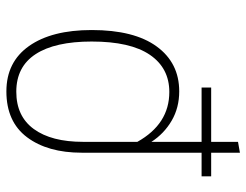

<svg xmlns="http://www.w3.org/2000/svg" viewBox="-105 -466 771 601"><g transform="rotate(-90 280.5 -165.5)"><path d="M137 -77V80H307V110H137V194L103 200V110H29V80H103V-295Q103 -402 151.5 -466.5Q200 -531 295 -531Q387 -531 437 -460Q487 -389 487 -264Q487 -131 435.5 -60.5Q384 10 295 10Q244 10 203.5 -13.5Q163 -37 137 -77ZM137 -291V-121Q193 -21 293 -21Q368 -21 409.5 -82Q451 -143 451 -264Q451 -379 411.5 -439.5Q372 -500 294 -500Q217 -500 177 -445Q137 -390 137 -291Z"/></g></svg>

Font: FiraGO UltraLight
Style: Regular
Weight: 200
Designer: bBox Type
Foundry: bBox Type GmbH
Version: Version 1.001